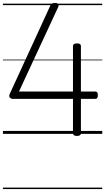

<svg xmlns="http://www.w3.org/2000/svg" viewBox="-20 -910 715 1305"><path d="M503 14Q489 14 482.5 9Q476 4 476 -5V-238H68Q55 -238 47.5 -246.5Q40 -255 45 -269L321 -870Q326 -881 332.5 -885.5Q339 -890 355 -890Q364 -890 370 -887Q376 -884 378 -877.5Q380 -871 375 -861L109 -288H476V-596Q476 -615 503 -615Q518 -615 524 -610.5Q530 -606 530 -596V-288H626Q636 -288 640.5 -283Q645 -278 645 -264Q645 -250 641 -244Q637 -238 626 -238H530V-5Q530 14 503 14ZM0 365H675V375H0ZM0 -20H675V0H0ZM0 -505H675V-500H0ZM0 -885H675V-875H0Z"/></svg>

Font: Playwrite GB S Guides
Style: Regular
Weight: 400
Designer: Veronika Burian, José Scaglione
Foundry: TypeTogether
Version: Version 1.003